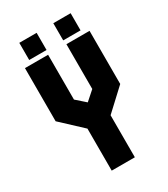

<svg xmlns="http://www.w3.org/2000/svg" viewBox="-203 -924 890 1017"><g transform="rotate(-30 242.5 -415.5)"><path d="M171.5 0V-257L45 -375V-700H186.5V-426L242.5 -376.5L298.5 -426V-700H440V-375L313 -257V0ZM294 -726V-831H400V-726ZM86 -726V-831H192V-726Z"/></g></svg>

Font: Tourney Condensed Black
Style: Regular
Weight: 900
Width: 3
Designer: Tyler Finck
Foundry: Etcetera Type Co
Version: Version 1.010; ttfautohint (v1.8.3)